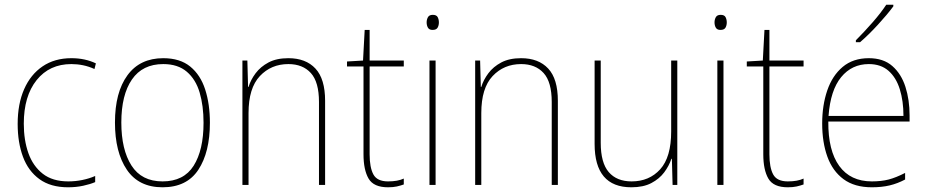

<svg xmlns="http://www.w3.org/2000/svg" viewBox="-20 -785 3936 815"><path d="M269 10Q195 10 147.5 -24.5Q100 -59 77.5 -119.5Q55 -180 55 -259Q55 -344 82.5 -406.5Q110 -469 161 -503.5Q212 -538 283 -538Q341 -538 387 -516L381 -492Q357 -503 332.5 -508Q308 -513 283 -513Q190 -513 135.5 -445Q81 -377 81 -260Q81 -190 100.5 -135Q120 -80 161.5 -47.5Q203 -15 270 -15Q300 -15 329.5 -21Q359 -27 384 -38V-12Q363 -3 333 3.5Q303 10 269 10Z M871 -264Q871 -139 822 -64.5Q773 10 670 10Q569 10 518.5 -64.5Q468 -139 468 -265Q468 -393 521 -465.5Q574 -538 673 -538Q744 -538 787.5 -502.5Q831 -467 851 -405Q871 -343 871 -264ZM495 -265Q495 -150 538 -82.5Q581 -15 670 -15Q760 -15 802 -81.5Q844 -148 844 -264Q844 -336 827.5 -392Q811 -448 773 -480.5Q735 -513 673 -513Q585 -513 540 -447.5Q495 -382 495 -265Z M1204 -538Q1278 -538 1319 -494Q1360 -450 1360 -357V0H1334V-352Q1334 -437 1299.5 -475Q1265 -513 1204 -513Q1131 -513 1083 -462Q1035 -411 1035 -305V0H1009V-528H1030L1033 -416H1035Q1044 -446 1065 -474Q1086 -502 1120 -520Q1154 -538 1204 -538Z M1627 -15Q1648 -15 1664.5 -18Q1681 -21 1694 -27V-2Q1680 3 1664.5 6.5Q1649 10 1627 10Q1566 10 1544.5 -27Q1523 -64 1523 -130V-503H1453V-524L1521 -528L1528 -658H1549V-528H1694V-503H1549V-130Q1549 -74 1565 -44.5Q1581 -15 1627 -15Z M1817 -722Q1833 -722 1838 -712Q1843 -702 1843 -690Q1843 -677 1837.5 -667.5Q1832 -658 1816 -658Q1802 -658 1796.5 -667.5Q1791 -677 1791 -690Q1791 -702 1796.5 -712Q1802 -722 1817 -722ZM1829 -528V0H1803V-528Z M2192 -538Q2266 -538 2307 -494Q2348 -450 2348 -357V0H2322V-352Q2322 -437 2287.5 -475Q2253 -513 2192 -513Q2119 -513 2071 -462Q2023 -411 2023 -305V0H1997V-528H2018L2021 -416H2023Q2032 -446 2053 -474Q2074 -502 2108 -520Q2142 -538 2192 -538Z M2855 -528V0H2835L2832 -111H2830Q2820 -81 2799.5 -53.5Q2779 -26 2745 -8Q2711 10 2660 10Q2504 10 2504 -174V-528H2530V-179Q2530 -94 2564 -54.5Q2598 -15 2661 -15Q2736 -15 2782.5 -66.5Q2829 -118 2829 -227V-528Z M3039 -722Q3055 -722 3060 -712Q3065 -702 3065 -690Q3065 -677 3059.5 -667.5Q3054 -658 3038 -658Q3024 -658 3018.5 -667.5Q3013 -677 3013 -690Q3013 -702 3018.5 -712Q3024 -722 3039 -722ZM3051 -528V0H3025V-528Z M3324 -15Q3345 -15 3361.5 -18Q3378 -21 3391 -27V-2Q3377 3 3361.5 6.5Q3346 10 3324 10Q3263 10 3241.5 -27Q3220 -64 3220 -130V-503H3150V-524L3218 -528L3225 -658H3246V-528H3391V-503H3246V-130Q3246 -74 3262 -44.5Q3278 -15 3324 -15Z M3668 -538Q3730 -538 3768 -504.5Q3806 -471 3823.5 -416Q3841 -361 3841 -295V-269H3496Q3495 -146 3542.5 -80.5Q3590 -15 3681 -15Q3721 -15 3752 -23Q3783 -31 3822 -51V-23Q3790 -6 3756.5 2Q3723 10 3681 10Q3607 10 3560.5 -24.5Q3514 -59 3492 -120Q3470 -181 3470 -261Q3470 -338 3491.5 -401Q3513 -464 3557 -501Q3601 -538 3668 -538ZM3668 -513Q3596 -513 3550.5 -457.5Q3505 -402 3497 -293H3815Q3815 -356 3799.5 -406Q3784 -456 3751.5 -484.5Q3719 -513 3668 -513ZM3772 -758Q3746 -723 3706.5 -680Q3667 -637 3631 -606H3613V-614Q3647 -648 3683 -689Q3719 -730 3742 -765H3772Z"/></svg>

Font: Noto Sans Tamil SemiCondensed Thin
Style: Regular
Weight: 100
Width: 4
Designer: Jelle Bosma - Monotype Design Team
Foundry: Monotype Imaging Inc.
Version: Version 2.004; ttfautohint (v1.8.4.7-5d5b)